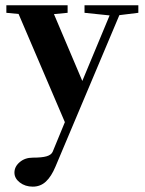

<svg xmlns="http://www.w3.org/2000/svg" viewBox="-20 -448 544 721"><path d="M103 252.9Q74.7 252.9 54.4 237.3Q34.2 221.7 34.2 200.2Q34.2 177.7 54 160.9Q73.7 144 103 144Q137.7 144 155 138.9Q172.4 133.8 177.7 122.1L223.6 10.7L49.8 -395.5L3.9 -399.9V-428.2H233.9V-399.9L182.6 -395L289.1 -144L391.6 -390.1L297.4 -399.9V-428.2H499.5V-399.9L428.2 -391.1L188.5 177.2Q172.9 214.8 152.3 233.9Q131.8 252.9 103 252.9Z"/></svg>

Font: Elstob 14pt
Style: Bold
Weight: 700
Designer: Peter S. Baker
Version: Version 1.015